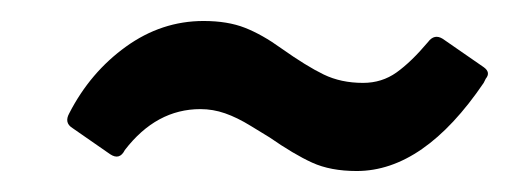

<svg xmlns="http://www.w3.org/2000/svg" viewBox="-20 -384 497 183"><path d="M237 -253Q232 -256 219 -264Q206 -272 194.5 -276Q183 -280 171 -280Q129 -280 99 -241Q94 -231 85 -237L49 -262Q41 -267 46 -276Q66 -315 100 -339.5Q134 -364 174 -364Q197 -364 213.5 -357.5Q230 -351 248 -338Q272 -321 288.5 -313Q305 -305 326 -305Q344 -305 358 -315Q372 -325 388 -344Q394 -352 402 -347L441 -320Q448 -315 443 -309L441 -305Q384 -221 320 -221Q295 -221 277.5 -229Q260 -237 237 -253Z"/></svg>

Font: Barlow Condensed Medium
Style: Italic
Weight: 500
Width: 3
Italic angle: -7°
Designer: Jeremy Tribby
Foundry: Tribby Type
Version: Version 1.408